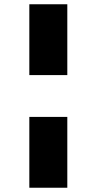

<svg xmlns="http://www.w3.org/2000/svg" viewBox="-20 -880 453 900"><path d="M117.5 -528V-860H295.5V-528ZM117.5 0V-332H295.5V0Z"/></svg>

Font: Spartan Thin Black
Style: Regular
Weight: 900
Version: Version 1.004